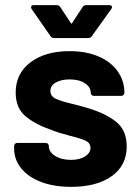

<svg xmlns="http://www.w3.org/2000/svg" viewBox="-20 -720 544 747"><path d="M35 -142V-152Q35 -157 38.5 -160.5Q42 -164 47 -164H158Q163 -164 166.5 -160.5Q170 -157 170 -152V-151Q170 -129 194.5 -113.5Q219 -98 256 -98Q290 -98 311 -111.5Q332 -125 332 -145Q332 -163 314 -172Q296 -181 255 -191Q208 -203 181 -214Q117 -236 79 -268Q41 -300 41 -360Q41 -434 98.5 -477.5Q156 -521 251 -521Q315 -521 363 -500.5Q411 -480 437.5 -443Q464 -406 464 -359Q464 -354 460.5 -350.5Q457 -347 452 -347H345Q340 -347 336.5 -350.5Q333 -354 333 -359Q333 -381 310.5 -396Q288 -411 251 -411Q218 -411 197 -399Q176 -387 176 -366Q176 -346 196.5 -336Q217 -326 265 -315Q276 -312 290 -308.5Q304 -305 320 -300Q391 -279 432 -246Q473 -213 473 -150Q473 -76 414.5 -34.5Q356 7 257 7Q190 7 140 -12Q90 -31 62.5 -65Q35 -99 35 -142ZM101 -692Q101 -700 111 -700H201Q210 -700 215 -692L255 -631Q258 -625 261 -631L301 -692Q306 -700 315 -700H405Q413 -700 415 -695.5Q417 -691 413 -685L337 -579Q332 -572 323 -572H190Q181 -572 176 -580L103 -685Q101 -688 101 -692Z"/></svg>

Font: Amber EN
Style: Bold
Weight: 700
Designer: Jeremy Tribby
Foundry: Tribby Type
Version: Version 1.408 November 24, 2021